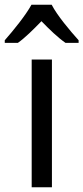

<svg xmlns="http://www.w3.org/2000/svg" viewBox="-55 -786 350 806"><path d="M162 -766H77C53 -722 2 -659 -35 -617V-606H20C51 -628 85 -662 119 -697C153 -662 187 -629 220 -606H275V-617C239 -657 185 -721 162 -766ZM163 0V-536H78V0Z"/></svg>

Font: Noto Sans Lao Looped SemiCondensed
Style: Regular
Weight: 400
Width: 4
Designer: Mark Frömberg, Ben Mitchell
Foundry: The Fontpad Ltd
Version: Version 1.003